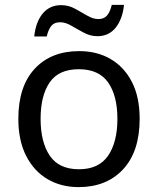

<svg xmlns="http://www.w3.org/2000/svg" viewBox="-20 -755 645 785"><path d="M551 -269Q551 -136 483.5 -63Q416 10 301 10Q230 10 174.5 -22.5Q119 -55 87 -117.5Q55 -180 55 -269Q55 -402 122 -474Q189 -546 304 -546Q377 -546 432.5 -513.5Q488 -481 519.5 -419.5Q551 -358 551 -269ZM146 -269Q146 -174 183.5 -118.5Q221 -63 303 -63Q384 -63 422 -118.5Q460 -174 460 -269Q460 -364 422 -418Q384 -472 302 -472Q220 -472 183 -418Q146 -364 146 -269ZM120 -606Q126 -665 154.5 -699.5Q183 -734 230 -734Q260 -734 286.5 -719.5Q313 -705 337 -691Q361 -677 382 -677Q405 -677 417.5 -691.5Q430 -706 437 -735H487Q481 -677 453 -642Q425 -607 378 -607Q350 -607 323.5 -621Q297 -635 272.5 -649.5Q248 -664 226 -664Q202 -664 190 -649.5Q178 -635 171 -606Z"/></svg>

Font: Noto Sans Batak
Style: Regular
Weight: 400
Designer: Monotype Design Team
Foundry: Monotype Imaging Inc.
Version: Version 2.002; ttfautohint (v1.8.4.7-5d5b)